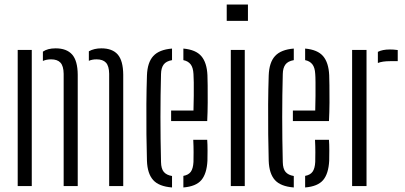

<svg xmlns="http://www.w3.org/2000/svg" viewBox="-20 -820 1786 846"><path d="M461 0V-495Q460.5 -529 447 -543.8Q433.5 -558.5 405.5 -558.5Q386 -558.5 371.5 -552V-594Q395 -607 426.5 -607Q475 -607 498.8 -579.8Q522.5 -552.5 523 -491V0ZM260.5 0V-495Q260 -529 246.5 -543.8Q233 -558.5 205 -558.5Q185 -558.5 169 -551.5V-592.5Q190 -607 225 -607Q273.5 -607 297.8 -579.8Q322 -552.5 322.5 -491V0ZM58 0V-600H120V0Z M627.5 -111.5Q626 -163.5 625.2 -228.5Q624.5 -293.5 625 -361Q625.5 -428.5 627.5 -487.5Q629.5 -545 655.5 -573.2Q681.5 -601.5 738 -606V-555Q712 -550.5 701 -535.5Q690 -520.5 689.5 -494Q684.5 -308.5 689.5 -106Q690 -76.5 701.8 -62.5Q713.5 -48.5 738 -44.5V6Q680 1.5 654.8 -26.8Q629.5 -55 627.5 -111.5ZM734 -286.5V-333H832.5Q833.5 -365 833.8 -398Q834 -431 833.8 -457.2Q833.5 -483.5 832.5 -494Q831 -522.5 819.8 -536.8Q808.5 -551 788 -555V-606Q843 -601 867.2 -572.5Q891.5 -544 894 -489Q894.5 -478 895 -444.5Q895.5 -411 895.2 -368.2Q895 -325.5 893 -286.5ZM788 6V-45Q810.5 -49 820.8 -63.2Q831 -77.5 832.5 -106.5Q833 -121.5 833 -148.8Q833 -176 831.5 -204H893Q894.5 -184.5 894.5 -156.2Q894.5 -128 894 -111.5Q891 -54.5 867.2 -26.5Q843.5 1.5 788 6Z M979 -728V-800H1072.5V-728ZM997 0V-600H1058.5V0Z M1164 -111.5Q1162.5 -163.5 1161.8 -228.5Q1161 -293.5 1161.5 -361Q1162 -428.5 1164 -487.5Q1166 -545 1192 -573.2Q1218 -601.5 1274.5 -606V-555Q1248.5 -550.5 1237.5 -535.5Q1226.5 -520.5 1226 -494Q1221 -308.5 1226 -106Q1226.5 -76.5 1238.2 -62.5Q1250 -48.5 1274.5 -44.5V6Q1216.5 1.5 1191.2 -26.8Q1166 -55 1164 -111.5ZM1270.5 -286.5V-333H1369Q1370 -365 1370.2 -398Q1370.5 -431 1370.2 -457.2Q1370 -483.5 1369 -494Q1367.5 -522.5 1356.2 -536.8Q1345 -551 1324.5 -555V-606Q1379.5 -601 1403.8 -572.5Q1428 -544 1430.5 -489Q1431 -478 1431.5 -444.5Q1432 -411 1431.8 -368.2Q1431.5 -325.5 1429.5 -286.5ZM1324.5 6V-45Q1347 -49 1357.2 -63.2Q1367.5 -77.5 1369 -106.5Q1369.5 -121.5 1369.5 -148.8Q1369.5 -176 1368 -204H1429.5Q1431 -184.5 1431 -156.2Q1431 -128 1430.5 -111.5Q1427.5 -54.5 1403.8 -26.5Q1380 1.5 1324.5 6Z M1645 -542.5V-591.5Q1665 -602 1698 -602Q1706 -602 1714.2 -601.5Q1722.5 -601 1732.5 -599.5V-550.5H1698.5Q1665.5 -550.5 1645 -542.5ZM1531.5 0V-600H1595V0Z"/></svg>

Font: Big Shoulders Stencil Text Light
Style: Regular
Weight: 300
Designer: Patric King
Foundry: XO Type Co
Version: Version 1.000